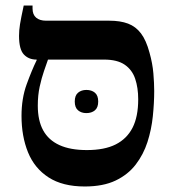

<svg xmlns="http://www.w3.org/2000/svg" viewBox="-20 -667 627 696"><path d="M287 9Q207 9 156 -24Q105 -57 81.5 -115Q58 -173 58 -247Q58 -310 76.5 -361Q95 -412 113 -449V-476H154V-451Q148 -434 139.5 -409.5Q131 -385 124 -353.5Q117 -322 117 -284Q117 -230 136.5 -194.5Q156 -159 195.5 -141Q235 -123 295 -123Q359 -123 399.5 -143.5Q440 -164 460.5 -204Q481 -244 481 -307Q481 -349 470 -381.5Q459 -414 432 -432.5Q405 -451 357 -451H112Q84 -451 66.5 -469.5Q49 -488 49 -537Q49 -557 52.5 -579Q56 -601 66 -647H98V-636Q98 -614 111 -603Q124 -592 147 -592H376Q416 -592 444 -581.5Q472 -571 491 -546Q510 -521 522 -476Q533 -437 536 -401Q539 -365 539 -337Q539 -294 534 -245.5Q529 -197 514.5 -152Q500 -107 472 -70.5Q444 -34 399 -12.5Q354 9 287 9ZM251 -299Q251 -321 263 -331Q275 -341 293 -341Q312 -341 324 -331Q336 -321 336 -299Q336 -277 324 -267Q312 -257 293 -257Q275 -257 263 -267Q251 -277 251 -299Z"/></svg>

Font: Noto Serif Hebrew SemiBold
Style: Regular
Weight: 600
Version: Version 2.003